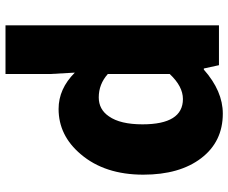

<svg xmlns="http://www.w3.org/2000/svg" viewBox="-86 -537 830 698"><g transform="rotate(90 329.0 -188.0)"><path d="M72 207V-181V-569H217L229 -514H233Q311 -583 393 -583Q495 -583 555 -504.5Q615 -426 615 -294Q615 -154 541 -67Q473 14 376 14Q303 14 244 -45L249 44V207ZM334 -132Q378 -132 403 -169Q432 -210 432 -291Q432 -438 340 -438Q294 -438 249 -390V-277V-165Q286 -132 334 -132Z"/></g></svg>

Font: GenSekiGothic TW H
Style: Regular
Weight: 900
Version: Version 1.501;PS 1;hotconv 16.6.51;makeotf.lib2.5.65220